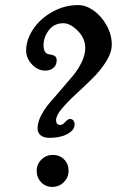

<svg xmlns="http://www.w3.org/2000/svg" viewBox="-20 -736 479 764"><path d="M176.8 -187.5Q154.8 -187.5 142.1 -197.5Q129.4 -207.5 129.4 -225.1Q129.4 -249 143.6 -276.4Q157.7 -303.7 178.7 -328.1Q199.7 -352.5 224.4 -380.9Q249 -409.2 270 -434.3Q291 -459.5 305.2 -489Q319.3 -518.6 319.3 -544.9Q319.3 -583 289.6 -613.3Q259.8 -643.6 231.9 -643.6Q196.3 -643.6 175 -616.7Q153.8 -589.8 153.3 -557.1Q153.3 -539.6 158.7 -530.8Q164.1 -522 171.1 -520.8Q178.2 -519.5 187 -517.6Q195.8 -515.6 200.2 -511.2Q205.1 -506.3 205.6 -497.1Q206.1 -487.8 201.9 -478.3Q197.8 -468.8 186.8 -461.9Q175.8 -455.1 159.7 -455.1Q130.4 -455.1 107.2 -479.7Q84 -504.4 84 -534.7Q84 -577.1 111.3 -618.9Q138.7 -660.6 187.3 -688.2Q235.8 -715.8 291 -715.8Q322.3 -715.8 353.3 -693.6Q384.3 -671.4 404.5 -634.5Q424.8 -597.7 424.8 -558.6Q424.8 -526.9 401.9 -490.5Q378.9 -454.1 346.4 -422.4Q314 -390.6 281.5 -360.8Q249 -331.1 226.1 -303.7Q203.1 -276.4 203.1 -257.8Q203.1 -239.3 219.7 -238.8Q228.5 -238.3 239.5 -250.5Q250.5 -262.7 257.8 -262.7Q266.6 -262.7 271.7 -256.8Q276.9 -251 276.9 -241.2Q276.9 -223.1 260 -210.4Q243.2 -197.8 221.4 -192.6Q199.7 -187.5 176.8 -187.5ZM126 -56.2Q126 -82.5 144.8 -101.1Q163.6 -119.6 190.4 -119.6Q217.3 -119.6 235.1 -101.6Q252.9 -83.5 252.9 -56.6Q252.9 -29.8 233.9 -11Q214.8 7.8 188 7.8Q161.6 7.8 143.8 -10.7Q126 -29.3 126 -56.2Z"/></svg>

Font: Cooper* Medium
Style: Italic
Weight: 500
Italic angle: -7°
Designer: Owen Earl
Foundry: indestructible type*
Version: Version 0.001